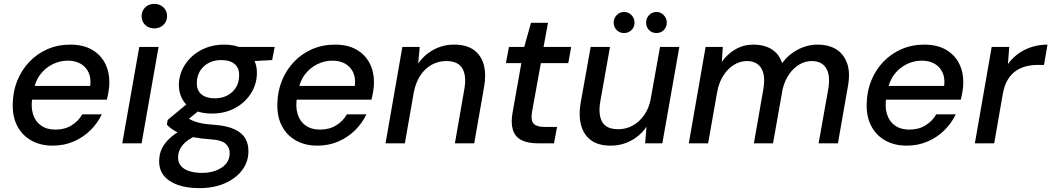

<svg xmlns="http://www.w3.org/2000/svg" viewBox="-20 -742 5443 994"><path d="M253 12Q189 12 141.5 -15Q94 -42 69 -90.5Q44 -139 46 -205Q47 -269 69.5 -324.5Q92 -380 132 -422Q172 -464 226 -487.5Q280 -511 344 -511Q411 -511 456.5 -484.5Q502 -458 524.5 -413Q547 -368 546 -313Q546 -293 542 -269Q538 -245 533 -226H121L133 -297H447Q452 -339 438 -368Q424 -397 396.5 -412.5Q369 -428 331 -428Q291 -428 253.5 -410Q216 -392 189 -357Q162 -322 153 -269L148 -240Q139 -191 150.5 -152.5Q162 -114 192 -92.5Q222 -71 267 -71Q315 -71 350.5 -93Q386 -115 406 -150H507Q485 -104 448 -67.5Q411 -31 361.5 -9.5Q312 12 253 12Z M613 0 701 -499H801L713 0ZM779 -595Q750 -595 731.5 -613Q713 -631 713 -659Q713 -686 732 -704Q751 -722 779 -722Q807 -722 826 -704Q845 -686 845 -659Q845 -631 826 -613Q807 -595 779 -595Z M1012 232Q948 232 901 215.5Q854 199 828.5 167.5Q803 136 804 90Q804 53 821 21.5Q838 -10 870.5 -36.5Q903 -63 950 -84L997 -40Q949 -20 925.5 9Q902 38 902 71Q901 97 915.5 115.5Q930 134 958.5 143.5Q987 153 1025 153Q1087 153 1128 125.5Q1169 98 1169 51Q1170 24 1149.5 3.5Q1129 -17 1068 -21Q1022 -24 986 -31Q950 -38 923 -47.5Q896 -57 876.5 -69.5Q857 -82 844 -97L848 -121L961 -215L1033 -188L911 -89L939 -139Q952 -130 964.5 -123.5Q977 -117 993 -111.5Q1009 -106 1032 -102Q1055 -98 1089 -96Q1156 -91 1195.5 -72Q1235 -53 1251 -23.5Q1267 6 1266 42Q1266 96 1233.5 139Q1201 182 1144 207Q1087 232 1012 232ZM1077 -154Q1021 -154 982.5 -173.5Q944 -193 925 -226.5Q906 -260 906 -303Q907 -361 938.5 -408.5Q970 -456 1022.5 -483.5Q1075 -511 1140 -511Q1197 -511 1235 -491Q1273 -471 1292 -438Q1311 -405 1310 -362Q1309 -304 1278 -256.5Q1247 -209 1195 -181.5Q1143 -154 1077 -154ZM1091 -233Q1147 -233 1182.5 -266Q1218 -299 1218 -352Q1219 -390 1194.5 -410.5Q1170 -431 1126 -431Q1071 -431 1035.5 -398.5Q1000 -366 999 -313Q998 -274 1023 -253.5Q1048 -233 1091 -233ZM1206 -421 1195 -499H1402L1389 -431Z M1623 12Q1559 12 1511.5 -15Q1464 -42 1439 -90.5Q1414 -139 1416 -205Q1417 -269 1439.5 -324.5Q1462 -380 1502 -422Q1542 -464 1596 -487.5Q1650 -511 1714 -511Q1781 -511 1826.5 -484.5Q1872 -458 1894.5 -413Q1917 -368 1916 -313Q1916 -293 1912 -269Q1908 -245 1903 -226H1491L1503 -297H1817Q1822 -339 1808 -368Q1794 -397 1766.5 -412.5Q1739 -428 1701 -428Q1661 -428 1623.5 -410Q1586 -392 1559 -357Q1532 -322 1523 -269L1518 -240Q1509 -191 1520.5 -152.5Q1532 -114 1562 -92.5Q1592 -71 1637 -71Q1685 -71 1720.5 -93Q1756 -115 1776 -150H1877Q1855 -104 1818 -67.5Q1781 -31 1731.5 -9.5Q1682 12 1623 12Z M1976 0 2063 -499H2153L2145 -413Q2177 -459 2225.5 -485Q2274 -511 2331 -511Q2395 -511 2433 -483.5Q2471 -456 2484.5 -406.5Q2498 -357 2486 -291L2435 0H2335L2384 -281Q2396 -350 2373.5 -388Q2351 -426 2290 -426Q2250 -426 2216 -407.5Q2182 -389 2158 -354Q2134 -319 2123 -268L2076 0Z M2766 0Q2712 0 2679 -17Q2646 -34 2635 -70.5Q2624 -107 2634 -161L2679 -415H2599L2615 -499H2694L2729 -624H2817L2794 -499H2937L2922 -415H2780L2734 -161Q2727 -118 2743 -101.5Q2759 -85 2798 -85H2864L2848 0Z M3141 12Q3077 12 3039 -16.5Q3001 -45 2988 -95Q2975 -145 2986 -209L3038 -499H3138L3088 -218Q3076 -149 3097.5 -111Q3119 -73 3181 -73Q3221 -73 3255 -91.5Q3289 -110 3314.5 -145.5Q3340 -181 3349 -231L3397 -499H3497L3409 0H3320L3327 -86Q3297 -41 3248 -14.5Q3199 12 3141 12ZM3211 -571Q3188 -571 3172.5 -586.5Q3157 -602 3157 -625Q3157 -647 3172.5 -663.5Q3188 -680 3211 -680Q3234 -680 3249.5 -663.5Q3265 -647 3265 -625Q3265 -602 3249.5 -586.5Q3234 -571 3211 -571ZM3379 -571Q3355 -571 3340 -586.5Q3325 -602 3325 -625Q3325 -647 3340 -663.5Q3355 -680 3379 -680Q3401 -680 3416.5 -663.5Q3432 -647 3432 -625Q3432 -602 3416.5 -586.5Q3401 -571 3379 -571Z M3546 0 3633 -499H3722L3717 -422Q3746 -463 3788 -487Q3830 -511 3880 -511Q3917 -511 3947 -500.5Q3977 -490 3998 -468.5Q4019 -447 4029 -415Q4062 -460 4111 -485.5Q4160 -511 4212 -511Q4270 -511 4309.5 -486.5Q4349 -462 4366 -413Q4383 -364 4369 -291L4318 0H4218L4268 -281Q4280 -352 4257 -389Q4234 -426 4182 -426Q4150 -426 4120 -409Q4090 -392 4067 -360Q4044 -328 4032 -282L3982 0H3883L3932 -281Q3944 -352 3921 -389Q3898 -426 3846 -426Q3812 -426 3780 -406.5Q3748 -387 3724.5 -350.5Q3701 -314 3692 -261L3646 0Z M4674 12Q4610 12 4562.5 -15Q4515 -42 4490 -90.5Q4465 -139 4467 -205Q4468 -269 4490.5 -324.5Q4513 -380 4553 -422Q4593 -464 4647 -487.5Q4701 -511 4765 -511Q4832 -511 4877.5 -484.5Q4923 -458 4945.5 -413Q4968 -368 4967 -313Q4967 -293 4963 -269Q4959 -245 4954 -226H4542L4554 -297H4868Q4873 -339 4859 -368Q4845 -397 4817.5 -412.5Q4790 -428 4752 -428Q4712 -428 4674.5 -410Q4637 -392 4610 -357Q4583 -322 4574 -269L4569 -240Q4560 -191 4571.5 -152.5Q4583 -114 4613 -92.5Q4643 -71 4688 -71Q4736 -71 4771.5 -93Q4807 -115 4827 -150H4928Q4906 -104 4869 -67.5Q4832 -31 4782.5 -9.5Q4733 12 4674 12Z M5027 0 5114 -499H5205L5198 -410Q5220 -441 5251 -463.5Q5282 -486 5320.5 -498.5Q5359 -511 5403 -511L5385 -406H5354Q5321 -406 5291.5 -398.5Q5262 -391 5238 -374Q5214 -357 5197 -329Q5180 -301 5172 -258L5127 0Z"/></svg>

Font: DM Sans 20pt Medium
Style: Italic
Weight: 500
Italic angle: -10°
Version: Version 4.004;gftools[0.9.30]